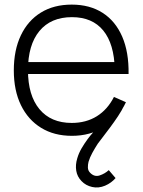

<svg xmlns="http://www.w3.org/2000/svg" viewBox="-20 -575 619 834"><path d="M436.5 231.5Q408 243.5 380.2 237.2Q352.5 231 334 211.5Q315.5 192.5 311.2 166.8Q307 141 315.5 113Q322 90.5 334.2 69.5Q346.5 48.5 360.5 29.5Q370 16 391 -7.2Q412 -30.5 434.2 -59.2Q456.5 -88 471 -117.5L520 -118Q509.5 -95.5 492.5 -70Q475.5 -44.5 457.8 -20.8Q440 3 425.5 21.8Q411 40.5 404.5 49.5Q392 69 381 89Q370 109 364.5 128Q361.5 140 361.8 153Q362 166 372 176Q390.5 194.5 413 187Q435.5 179.5 452.5 164L482 198.5Q473.5 208.5 462 217Q450.5 225.5 436.5 231.5ZM292.5 15Q215 15 158.5 -19.8Q102 -54.5 71 -118.2Q40 -182 40 -269Q40 -357.5 70.8 -421.8Q101.5 -486 157.8 -520.5Q214 -555 291.5 -555Q370 -555 425.8 -519.2Q481.5 -483.5 510.8 -416Q540 -348.5 538.5 -253.5H478.5V-273.5Q476 -384.5 428.5 -442.5Q381 -500.5 292.5 -500.5Q201 -500.5 151.2 -440.2Q101.5 -380 101.5 -270Q101.5 -161 151.2 -101Q201 -41 291.5 -41Q354 -41 400.8 -70.2Q447.5 -99.5 475 -154L527 -131Q494.5 -61 433 -23Q371.5 15 292.5 15ZM79.5 -253.5V-305.5H506V-253.5Z"/></svg>

Font: Manrope ExtraLight Light
Style: Regular
Weight: 300
Version: Version 4.504